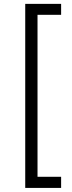

<svg xmlns="http://www.w3.org/2000/svg" viewBox="-20 -757 365 977"><path d="M108.4 -737.3H291V-681.6H170.9V142.6H291V199.2H108.4Z"/></svg>

Font: Pretendard Std Light
Style: Regular
Weight: 300
Designer: Base glyphs from Inter by Rasmus Andersson; Hangeul glyphs from Noto Sans CJK(Source Han Sans) by Jang Soo-young and Kan
Foundry: Kil Hyung-jin
Version: Version 1.309